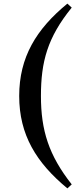

<svg xmlns="http://www.w3.org/2000/svg" viewBox="-20 -845 458 1060"><path d="M206 -315C206 -504 242 -638 376 -803L352 -825C180 -684 86 -529 86 -315C86 -101 180 53 352 195L376 173C249 12 206 -126 206 -315Z"/></svg>

Font: Source Han Serif KR Heavy
Style: Regular
Weight: 900
Designer: Ryoko NISHIZUKA 西塚涼子 (kana & ideographs); Frank Grießhammer (Latin, Greek & Cyrillic); Wenlong ZHANG 张文龙 (bopomofo); San
Foundry: Adobe
Version: Version 2.001;hotconv 1.1.0;makeotfexe 2.6.0